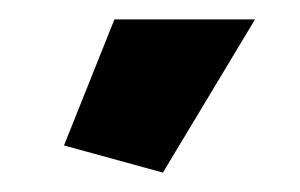

<svg xmlns="http://www.w3.org/2000/svg" viewBox="-20 -750 309 198"><path d="M148 -572 46 -600 98 -730H243Z"/></svg>

Font: Oxford Sans
Style: Regular
Weight: 800
Designer: Matt McInerney, Pablo Impallari, Rodrigo Fuenzalida
Foundry: Matt McInerney, Pablo Impallari, Rodrigo Fuenzalida
Version: Version 3.000g; ttfautohint (v1.5) -l 8 -r 28 -G 28 -x 14 -D